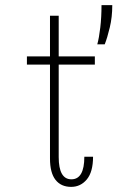

<svg xmlns="http://www.w3.org/2000/svg" viewBox="-20 -720 490 749"><path d="M175 -101.5V-468H85V-500H175V-658.5H209V-500H350V-468H209V-107.5Q209 -20.5 258.5 -20.5Q309 -20.5 309 -108.5H343Q343 -49.5 318.8 -20.2Q294.5 9 257.5 9Q218 9 196.5 -18.5Q175 -46 175 -101.5ZM359.5 -547Q366.5 -572 371.2 -612.5Q376 -653 376 -700H418Q418 -653 408.2 -612.5Q398.5 -572 388.5 -547Z"/></svg>

Font: Trispace Condensed Thin
Style: Regular
Weight: 100
Width: 3
Designer: Tyler Finck
Foundry: Etcetera Type Company
Version: Version 1.210; ttfautohint (v1.8.3)